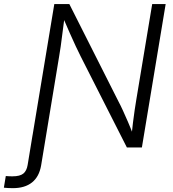

<svg xmlns="http://www.w3.org/2000/svg" viewBox="-108 -748 877 974"><path d="M-88.4 204.1 -78.6 145Q-70.3 146 -60.8 146.2Q-51.3 146.5 -44.9 146.5Q-6.8 146.5 10.3 132.6Q27.3 118.7 32.2 88.9L57.1 -62.5H126L100.6 91.3Q90.8 148.4 54.4 177.5Q18.1 206.5 -43 206.5Q-55.7 206.5 -68.1 205.8Q-80.6 205.1 -88.4 204.1ZM46.9 0 167.5 -727.5H243.7L493.7 -231.9Q503.4 -213.9 515.6 -187.3Q527.8 -160.6 541.5 -128.9Q555.2 -97.2 568.4 -62L559.1 -59.6Q562.5 -93.8 566.7 -127Q570.8 -160.2 575.2 -189.9Q579.6 -219.7 583.5 -242.7L664.1 -727.5H732.4L611.8 0H535.6L301.8 -460.9Q289.6 -485.4 276.1 -513.9Q262.7 -542.5 246.6 -578.9Q230.5 -615.2 209.5 -664.1L220.2 -667.5Q213.9 -620.1 209 -581.3Q204.1 -542.5 200 -512.7Q195.8 -482.9 191.9 -461.4L115.7 0Z"/></svg>

Font: Inter 18pt Light
Style: Italic
Weight: 300
Italic angle: -9.3988°
Designer: Rasmus Andersson
Foundry: rsms
Version: Version 4.001;git-66647c0bb